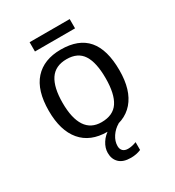

<svg xmlns="http://www.w3.org/2000/svg" viewBox="-206 -784 1011 1112"><g transform="rotate(-30 300.0 -228.0)"><path d="M535.6 -264.6Q535.6 -131.3 474.4 -60.8Q413.1 9.8 297.4 9.8Q184.1 9.8 123.8 -61.5Q63.5 -132.8 63.5 -264.6Q63.5 -400.9 125.2 -469.5Q187 -538.1 300.3 -538.1Q419.4 -538.1 477.5 -470.2Q535.6 -402.3 535.6 -264.6ZM443.4 -264.6Q443.4 -369.6 409.9 -421.4Q376.5 -473.1 301.8 -473.1Q226.1 -473.1 190.9 -420.4Q155.8 -367.7 155.8 -264.6Q155.8 -162.1 190.9 -108.6Q226.1 -55.2 296.4 -55.2Q374 -55.2 408.7 -107.4Q443.4 -159.7 443.4 -264.6ZM434.1 -603H166V-665H434.1ZM408.2 195.3Q377.4 208.5 340.3 208.5Q289.1 208.5 263.2 183.6Q237.3 158.7 237.3 117.2Q237.3 84 257.6 52Q277.8 20 313 0H377.9Q346.7 17.6 326.4 48.1Q306.2 78.6 306.2 110.8Q306.2 131.3 318.1 143.1Q330.1 154.8 352.1 154.8Q378.4 154.8 408.2 143.1Z"/></g></svg>

Font: Cousine
Style: Regular
Weight: 400
Monospace: yes
Designer: Steve Matteson
Foundry: Ascender Corporation
Version: Version 1.20